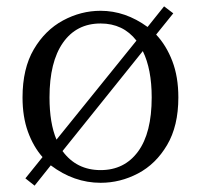

<svg xmlns="http://www.w3.org/2000/svg" viewBox="-20 -562 634 605"><path d="M430 -401 177 -86Q221 -26 297 -26Q372 -26 415 -84.5Q458 -143 458 -255Q458 -344 430 -401ZM158 -122 410 -434Q368 -488 297 -488Q221 -488 178.5 -427.5Q136 -367 136 -255Q136 -174 158 -122ZM526 -520 472 -453Q504 -419 523 -369.5Q542 -320 542 -255Q542 -165 506.5 -105Q471 -45 415 -15.5Q359 14 297 14Q213 14 140 -41L89 23L60 0L114 -67Q85 -100 68 -147Q51 -194 51 -255Q51 -346 86.5 -406.5Q122 -467 178.5 -497.5Q235 -528 297 -528Q375 -528 445 -477L497 -542Z"/></svg>

Font: Han-Nom Khai
Style: Regular
Weight: 400
Version: Version 1.200;June 22, 2023;FontCreator 14.0.0.2814 64-bit